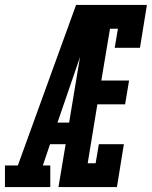

<svg xmlns="http://www.w3.org/2000/svg" viewBox="-68 -755 613 775"><path d="M-48 0V-87H4L239 -735H525L497 -562H395L408 -639H376L341 -430H453L437 -334H325L286 -96H318L331 -173H432L404 0H168L197 -173H134L105 -87H135V0ZM211 -260 255 -525Q252 -516 249 -507.5Q246 -499 243 -490L164 -260Z"/></svg>

Font: Iosevka Gothic
Style: Bold Italic
Weight: 700
Italic angle: -9°
Monospace: yes
Designer: Belleve Invis
Foundry: Belleve Invis
Version: Version 15.5.1; ttfautohint (v1.8.4)